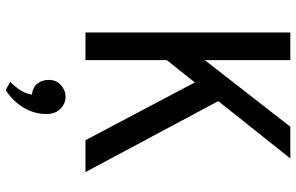

<svg xmlns="http://www.w3.org/2000/svg" viewBox="-198 -542 1012 656"><g transform="rotate(90 308.0 -214.0)"><path d="M161.5 -248V-377L413 -700H521.5ZM91 0V-700H185.5V0ZM459 0 252.5 -391 316.5 -470.5 568 0ZM287.5 272.5 259.5 257Q268.5 249.5 283.8 229Q299 208.5 303.5 183Q279 180.5 266 164.5Q253 148.5 253 126Q253 99.5 270.8 83.8Q288.5 68 310.5 68Q333.5 68 351.5 85.2Q369.5 102.5 369.5 133.5Q369.5 175.5 347.2 212.2Q325 249 287.5 272.5Z"/></g></svg>

Font: Overpass Mono Light Medium
Style: Regular
Weight: 500
Monospace: yes
Version: Version 4.000